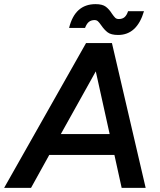

<svg xmlns="http://www.w3.org/2000/svg" viewBox="-53 -908 775 928"><path d="M363 -700H488L651 0H535L500 -159H185L97 0H-33ZM477 -260 410 -563 241 -260ZM436 -786Q427 -799 420.5 -805Q414 -811 404 -811Q388 -811 377 -802.5Q366 -794 358 -773H281Q309 -888 409 -888Q442 -888 458.5 -875.5Q475 -863 488 -842Q497 -829 503.5 -822.5Q510 -816 521 -816Q539 -816 549.5 -825.5Q560 -835 566 -854H643Q609 -739 518 -739Q484 -739 467.5 -751.5Q451 -764 436 -786Z"/></svg>

Font: Oak Sans Semibold
Style: Italic
Weight: 600
Italic angle: -9.49998°
Foundry: Erik Kennedy, Walven
Version: Version 1.000